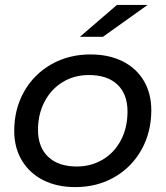

<svg xmlns="http://www.w3.org/2000/svg" viewBox="-20 -757 675 783"><path d="M38 -223Q38 -312 78 -383Q118 -454 189 -494.5Q260 -535 349 -535Q424 -535 480 -507Q536 -479 566.5 -427.5Q597 -376 597 -307Q597 -218 557 -146.5Q517 -75 446.5 -34.5Q376 6 287 6Q212 6 156 -22.5Q100 -51 69 -103Q38 -155 38 -223ZM500 -302Q500 -373 459 -412Q418 -451 342 -451Q283 -451 236 -422.5Q189 -394 162 -343Q135 -292 135 -227Q135 -157 176.5 -117.5Q218 -78 293 -78Q352 -78 399.5 -106.5Q447 -135 473.5 -186Q500 -237 500 -302ZM457 -737H582L400 -607H306Z"/></svg>

Font: Idrija
Style: Italic
Weight: 500
Italic angle: -11.3°
Designer: Julieta Ulanovsky
Foundry: Julieta Ulanovsky
Version: Version 7.200